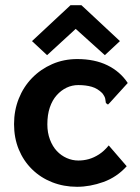

<svg xmlns="http://www.w3.org/2000/svg" viewBox="-20 -706 540 738"><path d="M276 12Q225 12 180.5 -5.5Q136 -23 103 -55.5Q70 -88 52 -132Q34 -176 34 -229Q34 -281 52 -326.5Q70 -372 103 -406Q136 -440 180.5 -459.5Q225 -479 277 -479Q344 -479 393 -455Q442 -431 471 -387L402 -311L395 -304L387 -310Q386 -318 384.5 -326.5Q383 -335 373 -348Q355 -366 332.5 -372.5Q310 -379 281 -379Q257 -379 236 -369Q215 -359 198 -340Q181 -321 171.5 -293Q162 -265 162 -228Q162 -196 172 -169.5Q182 -143 198.5 -125.5Q215 -108 236.5 -98.5Q258 -89 281 -89Q302 -89 321.5 -94.5Q341 -100 360.5 -112.5Q380 -125 398 -147L467 -67Q429 -25 377.5 -6.5Q326 12 276 12ZM161 -494 103 -548 251 -686H293L441 -548L383 -494L271 -595Z"/></svg>

Font: Inconsolata ExtraBold
Style: Regular
Weight: 800
Designer: Raph Levien, Cyreal, Brenton Simpson
Foundry: Raph Levien, Cyreal, Google
Version: Version 3.001